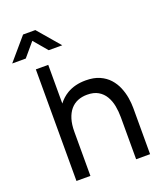

<svg xmlns="http://www.w3.org/2000/svg" viewBox="-220 -1055 993 1164"><g transform="rotate(-20 276.0 -472.5)"><path d="M-53 -802.5 69 -945H148L270 -802.5H182.5L108.5 -890L34.5 -802.5ZM454.5 0V-270.5Q454.5 -309 447.8 -344.5Q441 -380 424.2 -408.2Q407.5 -436.5 379.2 -453Q351 -469.5 308 -469.5Q274.5 -469.5 247.2 -458.2Q220 -447 200.5 -424Q181 -401 170.2 -366.2Q159.5 -331.5 159.5 -284.5V0H69.5V-720H149.5V-470.5Q174 -503 209 -524Q260 -554 329.5 -554Q382 -554 419 -537.5Q456 -521 480.5 -493.8Q505 -466.5 519 -432.8Q533 -399 538.8 -364.2Q544.5 -329.5 544.5 -298.5V0Z"/></g></svg>

Font: Cns Manrope Med
Style: Regular
Weight: 500
Designer: Mikhail Sharanda
Foundry: Mikhail Sharanda
Version: Version 4.504